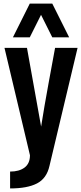

<svg xmlns="http://www.w3.org/2000/svg" viewBox="-20 -891 451 1067"><path d="M36.1 62.5Q86.9 62.5 116.7 40Q146.5 17.6 146.5 -28.3L4.9 -625H129.9Q202.6 -223.1 208.5 -187.5Q225.1 -293.9 251 -434.6Q277.3 -575.7 286.1 -625H411.1L254.9 31.2Q239.3 100.6 185.5 128.4Q131.8 156.2 36.1 156.2ZM208 -808.6 145.5 -683.6H51.8L145.5 -871.1H270.5L364.3 -683.6H270.5Z"/></svg>

Font: Oswald
Style: Book
Weight: 400
Designer: vernon adams
Foundry: vernon adams
Version: Version 1.000